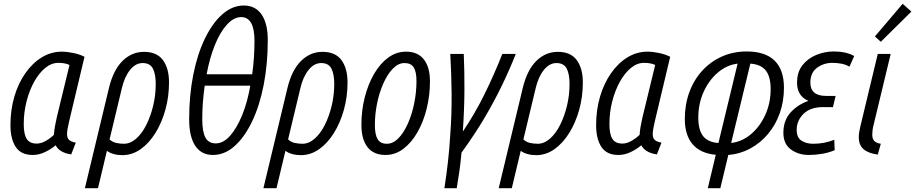

<svg xmlns="http://www.w3.org/2000/svg" viewBox="-20 -806 4819 1011"><path d="M152 10Q91 10 63 -32Q35 -74 35 -147Q35 -227 55.5 -297Q76 -367 113.5 -420.5Q151 -474 200 -504Q249 -534 306 -534Q332 -534 366 -527Q400 -520 425 -507L344 -167Q339 -145 336 -128.5Q333 -112 333 -100Q333 -79 344 -69Q355 -59 379 -55L355 7Q293 -2 273 -41Q248 -20 216.5 -5Q185 10 152 10ZM173 -50Q196 -50 220 -63.5Q244 -77 264 -96Q265 -116 269 -139Q273 -162 279 -188L346 -464Q333 -470 318.5 -472.5Q304 -475 287 -475Q251 -475 218.5 -448.5Q186 -422 160.5 -376.5Q135 -331 120 -273Q105 -215 105 -152Q105 -100 120.5 -75Q136 -50 173 -50Z M427 185 554 -344Q577 -438 625.5 -485.5Q674 -533 738 -533Q806 -533 838 -489.5Q870 -446 870 -372Q870 -297 851 -228.5Q832 -160 798.5 -106Q765 -52 720.5 -20.5Q676 11 624 11Q600 11 578.5 5Q557 -1 543 -12L496 185ZM632 -49Q666 -49 696.5 -75.5Q727 -102 750 -147.5Q773 -193 786.5 -249Q800 -305 800 -364Q800 -416 785 -445Q770 -474 731 -474Q694 -474 665 -438Q636 -402 622 -343L557 -72Q573 -57 593.5 -53Q614 -49 632 -49Z M1101 10Q1040 10 1008 -38.5Q976 -87 976 -178Q976 -303 997.5 -411.5Q1019 -520 1058.5 -602Q1098 -684 1150.5 -730.5Q1203 -777 1264 -777Q1325 -777 1357.5 -729.5Q1390 -682 1390 -595Q1390 -469 1368.5 -359Q1347 -249 1307.5 -166.5Q1268 -84 1215.5 -37Q1163 10 1101 10ZM1068 -415H1308Q1320 -501 1320 -591Q1320 -716 1250 -716Q1211 -716 1175 -676.5Q1139 -637 1111.5 -569Q1084 -501 1068 -415ZM1116 -51Q1156 -51 1191.5 -91Q1227 -131 1255 -199.5Q1283 -268 1298 -355H1058Q1052 -313 1048.5 -269Q1045 -225 1045 -179Q1045 -113 1061.5 -82Q1078 -51 1116 -51Z M1367 185 1494 -344Q1517 -438 1565.5 -485.5Q1614 -533 1678 -533Q1746 -533 1778 -489.5Q1810 -446 1810 -372Q1810 -297 1791 -228.5Q1772 -160 1738.5 -106Q1705 -52 1660.5 -20.5Q1616 11 1564 11Q1540 11 1518.5 5Q1497 -1 1483 -12L1436 185ZM1572 -49Q1606 -49 1636.5 -75.5Q1667 -102 1690 -147.5Q1713 -193 1726.5 -249Q1740 -305 1740 -364Q1740 -416 1725 -445Q1710 -474 1671 -474Q1634 -474 1605 -438Q1576 -402 1562 -343L1497 -72Q1513 -57 1533.5 -53Q1554 -49 1572 -49Z M2010 10Q1947 10 1915 -31.5Q1883 -73 1883 -149Q1883 -224 1900.5 -293Q1918 -362 1949.5 -416.5Q1981 -471 2024 -502.5Q2067 -534 2118 -534Q2180 -534 2212 -493Q2244 -452 2244 -378Q2244 -303 2226.5 -233Q2209 -163 2177.5 -108.5Q2146 -54 2103.5 -22Q2061 10 2010 10ZM2017 -49Q2050 -49 2078.5 -78.5Q2107 -108 2128.5 -157Q2150 -206 2161.5 -264Q2173 -322 2173 -379Q2173 -428 2158.5 -451Q2144 -474 2110 -474Q2077 -474 2048.5 -444.5Q2020 -415 1998.5 -366.5Q1977 -318 1965.5 -261Q1954 -204 1954 -148Q1954 -97 1968.5 -73Q1983 -49 2017 -49Z M2320 185Q2331 115 2339 44Q2347 -27 2351 -98Q2359 -205 2358 -312Q2357 -419 2351 -522H2422Q2426 -434 2425.5 -331Q2425 -228 2417 -113Q2481 -208 2531.5 -310.5Q2582 -413 2625 -522H2696Q2663 -439 2623.5 -357Q2584 -275 2532.5 -187.5Q2481 -100 2410 -2Q2405 54 2398.5 99Q2392 144 2385 185Z M2606 185 2733 -344Q2756 -438 2804.5 -485.5Q2853 -533 2917 -533Q2985 -533 3017 -489.5Q3049 -446 3049 -372Q3049 -297 3030 -228.5Q3011 -160 2977.5 -106Q2944 -52 2899.5 -20.5Q2855 11 2803 11Q2779 11 2757.5 5Q2736 -1 2722 -12L2675 185ZM2811 -49Q2845 -49 2875.5 -75.5Q2906 -102 2929 -147.5Q2952 -193 2965.5 -249Q2979 -305 2979 -364Q2979 -416 2964 -445Q2949 -474 2910 -474Q2873 -474 2844 -438Q2815 -402 2801 -343L2736 -72Q2752 -57 2772.5 -53Q2793 -49 2811 -49Z M3236 10Q3175 10 3147 -32Q3119 -74 3119 -147Q3119 -227 3139.5 -297Q3160 -367 3197.5 -420.5Q3235 -474 3284 -504Q3333 -534 3390 -534Q3416 -534 3450 -527Q3484 -520 3509 -507L3428 -167Q3423 -145 3420 -128.5Q3417 -112 3417 -100Q3417 -79 3428 -69Q3439 -59 3463 -55L3439 7Q3377 -2 3357 -41Q3332 -20 3300.5 -5Q3269 10 3236 10ZM3257 -50Q3280 -50 3304 -63.5Q3328 -77 3348 -96Q3349 -116 3353 -139Q3357 -162 3363 -188L3430 -464Q3417 -470 3402.5 -472.5Q3388 -475 3371 -475Q3335 -475 3302.5 -448.5Q3270 -422 3244.5 -376.5Q3219 -331 3204 -273Q3189 -215 3189 -152Q3189 -100 3204.5 -75Q3220 -50 3257 -50Z M3707 185 3749 9Q3669 2 3627.5 -46Q3586 -94 3586 -179Q3586 -256 3610 -321Q3634 -386 3678 -434Q3722 -482 3781.5 -508.5Q3841 -535 3912 -535Q4010 -535 4059 -486.5Q4108 -438 4108 -344Q4108 -272 4086 -210Q4064 -148 4024 -100.5Q3984 -53 3930.5 -24Q3877 5 3815 10L3773 185ZM3763 -53 3864 -471Q3807 -464 3760 -424Q3713 -384 3685 -322Q3657 -260 3657 -187Q3657 -121 3682.5 -89Q3708 -57 3763 -53ZM3830 -53Q3888 -60 3935 -100Q3982 -140 4010 -202Q4038 -264 4038 -337Q4038 -402 4012.5 -434.5Q3987 -467 3931 -471Z M4240 10Q4184 10 4144 -19.5Q4104 -49 4105 -110Q4106 -174 4144 -215Q4182 -256 4237 -275Q4177 -300 4177 -371Q4177 -426 4205 -462Q4233 -498 4277.5 -516.5Q4322 -535 4371 -535Q4402 -535 4429.5 -529Q4457 -523 4478 -511L4453 -455Q4434 -466 4411 -470.5Q4388 -475 4363 -475Q4317 -475 4282 -449Q4247 -423 4247 -371Q4247 -301 4330 -301H4380L4366 -242H4314Q4247 -242 4211 -206.5Q4175 -171 4175 -122Q4175 -82 4200 -65.5Q4225 -49 4262 -49Q4321 -49 4373 -70L4375 -15Q4344 -2 4308.5 4Q4273 10 4240 10Z M4602 8Q4552 1 4527 -20.5Q4502 -42 4502 -84Q4502 -107 4510 -139L4602 -522H4670L4580 -148Q4576 -133 4574.5 -120.5Q4573 -108 4573 -97Q4573 -76 4583 -64.5Q4593 -53 4618 -49ZM4618 -586 4587 -614 4733 -786 4779 -745Z"/></svg>

Font: Ubuntu Sans Condensed
Style: Italic
Weight: 400
Width: 3
Italic angle: -13.5°
Designer: Dalton Maag Ltd
Foundry: Dalton Maag Ltd
Version: Version 1.006; ttfautohint (v1.8.4.7-5d5b)